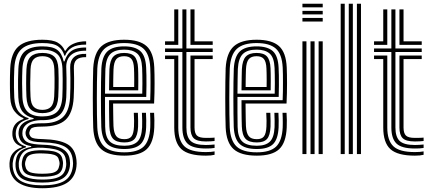

<svg xmlns="http://www.w3.org/2000/svg" viewBox="-20 -820 2295 1022"><path d="M205.2 182Q124 182 79.4 153.6Q34.8 125.2 30.8 66Q30 57 30.5 48.4Q31 39.8 32.5 31.8Q36 7.5 53.8 -10.5Q71.5 -28.5 96 -35.5V-39.8Q71.8 -47.8 60.5 -61.9Q49.2 -76 46.2 -97Q45.8 -101.8 45.8 -107.9Q45.8 -114 46.2 -119.8Q49.2 -145 63.5 -161Q77.8 -177 104.8 -186.5V-191.2Q79 -200.5 57.9 -227.1Q36.8 -253.8 34.5 -299.5Q33.5 -320.2 33.1 -339Q32.8 -357.8 32.8 -376.4Q32.8 -395 33.1 -414.8Q33.5 -434.5 34.5 -456.8Q38.5 -538.5 79.2 -573.5Q120 -608.5 205.8 -608.5Q260.8 -608.5 287.2 -593Q313.8 -577.5 325 -550.2H329.2Q341 -571.5 361.4 -582.4Q381.8 -593.2 403 -597Q424.2 -600.8 438.5 -600V-582.5Q390 -583 363.4 -567.2Q336.8 -551.5 326.8 -523.8H322.5Q314 -556 288.9 -573.4Q263.8 -590.8 205.8 -590.8Q130 -590.8 94.9 -559.2Q59.8 -527.8 56.2 -456.5Q55 -429 54.5 -405Q54 -381 54.4 -355.9Q54.8 -330.8 56 -300Q58.8 -250.5 79.9 -225Q101 -199.5 132 -191.2V-186.5Q99.5 -177.8 83.6 -161.4Q67.8 -145 64.5 -120.2Q63.5 -114.5 63.6 -108.5Q63.8 -102.5 64.5 -96.5Q66.8 -77 78.8 -63Q90.8 -49 118.8 -40.5V-36.2Q88.2 -26.5 71.5 -10Q54.8 6.5 50.2 31.8Q48.2 40.2 47.5 48.5Q46.8 56.8 47.5 66Q52.2 120.5 91.2 143.5Q130.2 166.5 205.2 166.5Q282.2 166.5 321.5 143.6Q360.8 120.8 367.8 66Q369 57.8 368.9 49.4Q368.8 41 367.5 31.8Q362 -19.2 323.9 -39.9Q285.8 -60.5 209.2 -62.5Q175 -63.5 157 -67.5Q139 -71.5 131 -78.9Q123 -86.2 118.8 -96.5Q116.8 -101.5 116.1 -108.6Q115.5 -115.8 116.8 -120.5Q123.2 -145.5 140.8 -155Q158.2 -164.5 205.8 -163.8Q277 -163 312.6 -194.4Q348.2 -225.8 352.8 -299.2Q354.2 -327 354.6 -352.1Q355 -377.2 354.8 -403.4Q354.5 -429.5 353.5 -460.5Q352.5 -495.8 373.5 -515.4Q394.5 -535 438.5 -533.2V-515.8Q403.8 -516.5 388 -502.6Q372.2 -488.8 373.2 -456.8Q374.2 -428.2 374.4 -402.4Q374.5 -376.5 374.1 -351.2Q373.8 -326 372.2 -299.2Q367.2 -217.5 328.8 -182Q290.2 -146.5 205.8 -146.2Q176.8 -146.2 162.9 -143.2Q149 -140.2 144 -133.6Q139 -127 136.2 -116.2Q135.8 -114.5 135.8 -110.5Q135.8 -106.5 137.2 -103.2Q140.5 -94.5 146.2 -89.6Q152 -84.8 166.2 -82.5Q180.5 -80.2 209.2 -79.5Q294.8 -77.2 337.8 -53.1Q380.8 -29 387 31.8Q388 41.2 388 49.1Q388 57 387 66Q380.5 125.5 335.8 153.8Q291 182 205.2 182ZM205.2 135.8Q251.2 135.8 277.8 127.9Q304.2 120 316.4 104.5Q328.5 89 331.5 66.2Q332.8 59.2 332.6 50.9Q332.5 42.5 330.8 31.5Q327.8 7.5 313.1 -5.9Q298.5 -19.2 272.5 -25.4Q246.5 -31.5 209.2 -33.5Q151.5 -36.8 121.4 -21.5Q91.2 -6.2 82.5 31.8Q80.2 40.2 79.8 48.8Q79.2 57.2 80.2 66.5Q84.8 107 116.1 121.4Q147.5 135.8 205.2 135.8ZM205.2 120.8Q151.8 120.8 126.1 109Q100.5 97.2 97 66.2Q95.5 58 96.1 48.6Q96.8 39.2 98.8 31.5Q105.2 0.2 131.9 -10.6Q158.5 -21.5 210.2 -20Q242 -19.2 263.6 -14.8Q285.2 -10.2 297.8 0.5Q310.2 11.2 313.2 31.8Q315.5 41 315.5 49.2Q315.5 57.5 314 66.2Q309 98.2 283 109.5Q257 120.8 205.2 120.8ZM205.2 104.8Q231.5 104.8 250.1 102Q268.8 99.2 279.9 91Q291 82.8 294.2 66.5Q297.2 57.5 297.1 49.1Q297 40.8 293.5 31.8Q291 17.2 280.2 10.1Q269.5 3 251.6 0.2Q233.8 -2.5 209.2 -3.2Q165.5 -5 143.8 3Q122 11 118 31.2Q114 40 113.4 49.1Q112.8 58.2 115.5 66.5Q120 90 141.8 97.4Q163.5 104.8 205.2 104.8ZM205.2 151.8Q135.5 151.8 101.2 133.2Q67 114.8 62.8 66.8Q62 57.2 62.5 49Q63 40.8 64.8 31.8Q69.2 2.2 88.8 -14.4Q108.2 -31 146.2 -38V-42.2Q114.8 -47.2 99.8 -60.4Q84.8 -73.5 80 -96.8Q78.8 -103 78.6 -107.9Q78.5 -112.8 79.2 -120.2Q81.5 -146.5 101.8 -163.2Q122 -180 158.8 -186.5V-191Q120.8 -200 100.5 -225.2Q80.2 -250.5 77.5 -302Q76.5 -325.2 76.1 -349Q75.8 -372.8 76.1 -398.6Q76.5 -424.5 77.8 -454.8Q80.8 -519.8 111.9 -546.5Q143 -573.2 205.8 -573.2Q259 -573.2 284.2 -554.8Q309.5 -536.2 319 -493.2H323.2Q332.2 -519.8 346 -536Q359.8 -552.2 382.1 -559.8Q404.5 -567.2 438.5 -567.2V-549.8Q385.5 -551.2 357.9 -526.9Q330.2 -502.5 332.8 -456.2Q334 -430.2 334.1 -402.6Q334.2 -375 334 -349.1Q333.8 -323.2 332.8 -302.5Q328.5 -233.8 296.4 -206.9Q264.2 -180 205.8 -180.5Q180.2 -181 157.5 -175Q134.8 -169 119.5 -156.4Q104.2 -143.8 100.2 -124.2Q99 -118 99 -110.5Q99 -103 100.2 -97.5Q106.5 -70.5 131 -60.8Q155.5 -51 209.5 -49.5Q253.5 -48.5 284 -39.6Q314.5 -30.8 331.5 -13.1Q348.5 4.5 351.5 32Q352.8 41.2 352.9 49.5Q353 57.8 351.8 66.2Q345.2 113.2 309.2 132.5Q273.2 151.8 205.2 151.8ZM205.8 -200.2Q257.2 -200.2 282.9 -223.8Q308.5 -247.2 311.8 -303.8Q312.8 -324.5 313.2 -348.6Q313.8 -372.8 313.6 -399.4Q313.5 -426 312.5 -453.8Q310 -512 282.5 -533.9Q255 -555.8 205.8 -555.8Q153 -555.8 127.5 -532.4Q102 -509 99.2 -453.2Q97.5 -413.5 97.6 -375.4Q97.8 -337.2 99.2 -303Q102 -249 127.6 -224.6Q153.2 -200.2 205.8 -200.2ZM205.8 -217.8Q165.2 -217.8 144.2 -237Q123.2 -256.2 120.8 -304.2Q119.2 -340 119.2 -378.1Q119.2 -416.2 120.8 -452Q123.2 -499.8 143.9 -519Q164.5 -538.2 205.8 -538.2Q248 -538.2 268.4 -519Q288.8 -499.8 290.8 -453Q292 -427.2 292.1 -401.9Q292.2 -376.5 291.8 -352.1Q291.2 -327.8 290.2 -304.8Q287.5 -257 266.9 -237.4Q246.2 -217.8 205.8 -217.8ZM205.8 -235.2Q235.5 -235.2 250.9 -251Q266.2 -266.8 268.5 -306.5Q269.8 -328.8 270.1 -352.6Q270.5 -376.5 270.4 -401.5Q270.2 -426.5 269.2 -452Q267.5 -490.2 252.1 -505.5Q236.8 -520.8 205.8 -520.8Q175.2 -520.8 159.8 -505.2Q144.2 -489.8 142.5 -451Q141 -415 140.9 -378.2Q140.8 -341.5 142.5 -305.2Q144.2 -266.2 160 -250.8Q175.8 -235.2 205.8 -235.2Z M642 8.5Q557.5 8.5 518.8 -25.9Q480 -60.2 476.2 -141Q475.2 -169 474.6 -210.6Q474 -252.2 474 -298.1Q474 -344 474.6 -386Q475.2 -428 476.2 -457Q480.8 -539 519.8 -573.8Q558.8 -608.5 640.8 -608.5Q722 -608.5 759.9 -574.8Q797.8 -541 801.2 -461Q802 -444 802.4 -422.2Q802.8 -400.5 802.8 -375.5Q802.8 -350.5 802.2 -323.5Q801.8 -296.5 800.2 -269H582Q582.2 -246.8 582.5 -224.8Q582.8 -202.8 583.1 -183.4Q583.5 -164 584 -149.2Q586 -111.8 598.8 -95.5Q611.5 -79.2 642 -79.2Q669 -79.2 680.2 -94.1Q691.5 -109 693.2 -146.2Q694 -158 693.8 -176.9Q693.5 -195.8 692.2 -219.5H714Q715 -195.8 715.2 -176.9Q715.5 -158 715 -145.2Q713 -99.2 696.4 -80.5Q679.8 -61.8 642 -61.8Q600.5 -61.8 582.2 -81.1Q564 -100.5 562.2 -147Q561.8 -163.8 561.2 -187Q560.8 -210.2 560.6 -236.1Q560.5 -262 560.5 -286.5H779.5Q780.5 -310.2 780.9 -334.2Q781.2 -358.2 781.2 -381Q781.2 -403.8 780.9 -423.9Q780.5 -444 779.8 -460Q776.2 -532 743.2 -561.4Q710.2 -590.8 640.8 -590.8Q568.5 -590.8 535.2 -559.5Q502 -528.2 498 -455.8Q496.8 -425.8 496.1 -383.5Q495.5 -341.2 495.5 -296Q495.5 -250.8 496.1 -210.2Q496.8 -169.8 497.8 -143Q501.2 -71.2 534.4 -40.2Q567.5 -9.2 642 -9.2Q713.2 -9.2 744.8 -39.8Q776.2 -70.2 779.8 -142Q780.2 -153 780.2 -166Q780.2 -179 779.9 -192.6Q779.5 -206.2 778.8 -219.5H800.2Q801.2 -201.2 801.8 -180.1Q802.2 -159 801.2 -141.2Q797.8 -60.5 761 -26Q724.2 8.5 642 8.5ZM642 -26.8Q579.5 -26.8 551 -53.4Q522.5 -80 519.2 -143.8Q518.2 -171.8 517.8 -212.8Q517.2 -253.8 517.2 -299.1Q517.2 -344.5 517.8 -385.6Q518.2 -426.8 519.5 -454.2Q523 -519 551.4 -546.1Q579.8 -573.2 640.8 -573.2Q699 -573.2 727.1 -548Q755.2 -522.8 758 -459.5Q759 -442.2 759.4 -418Q759.8 -393.8 759.6 -364.8Q759.5 -335.8 758.5 -304H539Q538.8 -256.8 539 -220.5Q539.2 -184.2 539.8 -145.5Q540.5 -91 563.8 -67.6Q587 -44.2 642 -44.2Q688.5 -44.2 711.1 -65.6Q733.8 -87 736.5 -143.2Q737 -158.8 736.8 -178.1Q736.5 -197.5 735.5 -219.5H757Q758 -199.2 758.4 -179.6Q758.8 -160 758 -142.8Q755.2 -79.5 728.8 -53.1Q702.2 -26.8 642 -26.8ZM539 -321.5H737.2Q738 -349.5 738 -375Q738 -400.5 737.6 -422Q737.2 -443.5 736.5 -459Q734 -514.8 710 -535.2Q686 -555.8 640.8 -555.8Q591.2 -555.8 567.6 -532.6Q544 -509.5 541 -453Q540.2 -435 539.8 -398.5Q539.2 -362 539 -321.5ZM560.5 -339.2Q560.8 -357 561 -376.8Q561.2 -396.5 561.6 -415.9Q562 -435.2 562.5 -451.8Q565 -499 583.2 -518.6Q601.5 -538.2 640.8 -538.2Q679.2 -538.2 696.1 -519.5Q713 -500.8 715 -457Q715.5 -445.8 715.9 -427.5Q716.2 -409.2 716.2 -386.5Q716.2 -363.8 715.8 -339.2ZM582.5 -356.8H694.2Q694.5 -377.2 694.5 -396.6Q694.5 -416 694.1 -431.6Q693.8 -447.2 693.2 -456.2Q691.8 -491.5 679.6 -506.1Q667.5 -520.8 640.8 -520.8Q612 -520.8 599 -505Q586 -489.2 584.2 -450.8Q583.8 -437.8 583.4 -423.1Q583 -408.5 582.8 -392.1Q582.5 -375.8 582.5 -356.8Z M1076 -29.5Q1005 -29.5 977.9 -56Q950.8 -82.5 950.8 -141.2V-543.2H858.5V-562.2H950.8V-770H972.2V-562.2H1112.2V-543.2H972.2V-141.2Q972.2 -91.5 994.8 -69.9Q1017.2 -48.2 1076 -48.2Q1087.2 -48.2 1098.6 -48.9Q1110 -49.5 1122.2 -50.8V-32.5Q1112.2 -30.8 1100.9 -30.1Q1089.5 -29.5 1076 -29.5ZM1076 8.5Q983.5 8.5 945.5 -26.2Q907.5 -61 907.5 -141.2V-505.5H858.5V-524.5H929V-141.2Q929 -72.2 961.4 -41.4Q993.8 -10.5 1076 -10.5Q1089.8 -10.5 1101.4 -11.4Q1113 -12.2 1122.2 -14.2V4Q1104.5 8.5 1076 8.5ZM1076 -67Q1029 -67 1011.4 -84.1Q993.8 -101.2 993.8 -141.2V-524.5H1112.2V-505.5H1015.5V-141.2Q1015.5 -111 1028.1 -98.5Q1040.8 -86 1076 -86Q1094.2 -86 1105.6 -86.4Q1117 -86.8 1122.2 -87.5V-69.5Q1114.2 -68.5 1103 -67.8Q1091.8 -67 1076 -67ZM858.5 -581V-600H907.5V-770H929V-581ZM993.8 -581V-770H1015.5V-600H1112.2V-581Z M1347 8.5Q1262.5 8.5 1223.8 -25.9Q1185 -60.2 1181.2 -141Q1180.2 -169 1179.6 -210.6Q1179 -252.2 1179 -298.1Q1179 -344 1179.6 -386Q1180.2 -428 1181.2 -457Q1185.8 -539 1224.8 -573.8Q1263.8 -608.5 1345.8 -608.5Q1427 -608.5 1464.9 -574.8Q1502.8 -541 1506.2 -461Q1507 -444 1507.4 -422.2Q1507.8 -400.5 1507.8 -375.5Q1507.8 -350.5 1507.2 -323.5Q1506.8 -296.5 1505.2 -269H1287Q1287.2 -246.8 1287.5 -224.8Q1287.8 -202.8 1288.1 -183.4Q1288.5 -164 1289 -149.2Q1291 -111.8 1303.8 -95.5Q1316.5 -79.2 1347 -79.2Q1374 -79.2 1385.2 -94.1Q1396.5 -109 1398.2 -146.2Q1399 -158 1398.8 -176.9Q1398.5 -195.8 1397.2 -219.5H1419Q1420 -195.8 1420.2 -176.9Q1420.5 -158 1420 -145.2Q1418 -99.2 1401.4 -80.5Q1384.8 -61.8 1347 -61.8Q1305.5 -61.8 1287.2 -81.1Q1269 -100.5 1267.2 -147Q1266.8 -163.8 1266.2 -187Q1265.8 -210.2 1265.6 -236.1Q1265.5 -262 1265.5 -286.5H1484.5Q1485.5 -310.2 1485.9 -334.2Q1486.2 -358.2 1486.2 -381Q1486.2 -403.8 1485.9 -423.9Q1485.5 -444 1484.8 -460Q1481.2 -532 1448.2 -561.4Q1415.2 -590.8 1345.8 -590.8Q1273.5 -590.8 1240.2 -559.5Q1207 -528.2 1203 -455.8Q1201.8 -425.8 1201.1 -383.5Q1200.5 -341.2 1200.5 -296Q1200.5 -250.8 1201.1 -210.2Q1201.8 -169.8 1202.8 -143Q1206.2 -71.2 1239.4 -40.2Q1272.5 -9.2 1347 -9.2Q1418.2 -9.2 1449.8 -39.8Q1481.2 -70.2 1484.8 -142Q1485.2 -153 1485.2 -166Q1485.2 -179 1484.9 -192.6Q1484.5 -206.2 1483.8 -219.5H1505.2Q1506.2 -201.2 1506.8 -180.1Q1507.2 -159 1506.2 -141.2Q1502.8 -60.5 1466 -26Q1429.2 8.5 1347 8.5ZM1347 -26.8Q1284.5 -26.8 1256 -53.4Q1227.5 -80 1224.2 -143.8Q1223.2 -171.8 1222.8 -212.8Q1222.2 -253.8 1222.2 -299.1Q1222.2 -344.5 1222.8 -385.6Q1223.2 -426.8 1224.5 -454.2Q1228 -519 1256.4 -546.1Q1284.8 -573.2 1345.8 -573.2Q1404 -573.2 1432.1 -548Q1460.2 -522.8 1463 -459.5Q1464 -442.2 1464.4 -418Q1464.8 -393.8 1464.6 -364.8Q1464.5 -335.8 1463.5 -304H1244Q1243.8 -256.8 1244 -220.5Q1244.2 -184.2 1244.8 -145.5Q1245.5 -91 1268.8 -67.6Q1292 -44.2 1347 -44.2Q1393.5 -44.2 1416.1 -65.6Q1438.8 -87 1441.5 -143.2Q1442 -158.8 1441.8 -178.1Q1441.5 -197.5 1440.5 -219.5H1462Q1463 -199.2 1463.4 -179.6Q1463.8 -160 1463 -142.8Q1460.2 -79.5 1433.8 -53.1Q1407.2 -26.8 1347 -26.8ZM1244 -321.5H1442.2Q1443 -349.5 1443 -375Q1443 -400.5 1442.6 -422Q1442.2 -443.5 1441.5 -459Q1439 -514.8 1415 -535.2Q1391 -555.8 1345.8 -555.8Q1296.2 -555.8 1272.6 -532.6Q1249 -509.5 1246 -453Q1245.2 -435 1244.8 -398.5Q1244.2 -362 1244 -321.5ZM1265.5 -339.2Q1265.8 -357 1266 -376.8Q1266.2 -396.5 1266.6 -415.9Q1267 -435.2 1267.5 -451.8Q1270 -499 1288.2 -518.6Q1306.5 -538.2 1345.8 -538.2Q1384.2 -538.2 1401.1 -519.5Q1418 -500.8 1420 -457Q1420.5 -445.8 1420.9 -427.5Q1421.2 -409.2 1421.2 -386.5Q1421.2 -363.8 1420.8 -339.2ZM1287.5 -356.8H1399.2Q1399.5 -377.2 1399.5 -396.6Q1399.5 -416 1399.1 -431.6Q1398.8 -447.2 1398.2 -456.2Q1396.8 -491.5 1384.6 -506.1Q1372.5 -520.8 1345.8 -520.8Q1317 -520.8 1304 -505Q1291 -489.2 1289.2 -450.8Q1288.8 -437.8 1288.4 -423.1Q1288 -408.5 1287.8 -392.1Q1287.5 -375.8 1287.5 -356.8Z M1589.8 -781V-800H1697.8V-781ZM1589.8 -705.5V-724.5H1697.8V-705.5ZM1589.8 -743.2V-762.2H1697.8V-743.2ZM1676 0V-600H1697.8V0ZM1589.8 0V-600H1611.2V0ZM1632.8 0V-600H1654.5V0Z M1879.8 0V-800H1901.5V0ZM1793.5 0V-800H1815V0ZM1836.5 0V-800H1858.2V0Z M2188.5 -29.5Q2117.5 -29.5 2090.4 -56Q2063.2 -82.5 2063.2 -141.2V-543.2H1971V-562.2H2063.2V-770H2084.8V-562.2H2224.8V-543.2H2084.8V-141.2Q2084.8 -91.5 2107.2 -69.9Q2129.8 -48.2 2188.5 -48.2Q2199.8 -48.2 2211.1 -48.9Q2222.5 -49.5 2234.8 -50.8V-32.5Q2224.8 -30.8 2213.4 -30.1Q2202 -29.5 2188.5 -29.5ZM2188.5 8.5Q2096 8.5 2058 -26.2Q2020 -61 2020 -141.2V-505.5H1971V-524.5H2041.5V-141.2Q2041.5 -72.2 2073.9 -41.4Q2106.2 -10.5 2188.5 -10.5Q2202.2 -10.5 2213.9 -11.4Q2225.5 -12.2 2234.8 -14.2V4Q2217 8.5 2188.5 8.5ZM2188.5 -67Q2141.5 -67 2123.9 -84.1Q2106.2 -101.2 2106.2 -141.2V-524.5H2224.8V-505.5H2128V-141.2Q2128 -111 2140.6 -98.5Q2153.2 -86 2188.5 -86Q2206.8 -86 2218.1 -86.4Q2229.5 -86.8 2234.8 -87.5V-69.5Q2226.8 -68.5 2215.5 -67.8Q2204.2 -67 2188.5 -67ZM1971 -581V-600H2020V-770H2041.5V-581ZM2106.2 -581V-770H2128V-600H2224.8V-581Z"/></svg>

Font: Big Shoulders Inline Display Thin
Style: Bold
Weight: 700
Version: Version 2.002